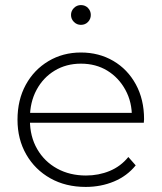

<svg xmlns="http://www.w3.org/2000/svg" viewBox="-20 -733 637 757"><path d="M318 4Q239 4 178.5 -30Q118 -64 83.5 -124Q49 -184 49 -261Q49 -339 81.5 -398.5Q114 -458 171 -492Q228 -526 299 -526Q370 -526 426.5 -493Q483 -460 515.5 -400.5Q548 -341 548 -263Q548 -260 547.5 -256.5Q547 -253 547 -249H86V-288H520L500 -269Q501 -330 474.5 -378.5Q448 -427 403 -454.5Q358 -482 299 -482Q241 -482 195.5 -454.5Q150 -427 124 -378.5Q98 -330 98 -268V-259Q98 -195 126.5 -145.5Q155 -96 205 -68.5Q255 -41 319 -41Q369 -41 412.5 -59Q456 -77 486 -114L515 -81Q481 -39 429.5 -17.5Q378 4 318 4ZM299 -635Q283 -635 271.5 -646.5Q260 -658 260 -674Q260 -690 271.5 -701.5Q283 -713 299 -713Q316 -713 327 -701.5Q338 -690 338 -674Q338 -658 327 -646.5Q316 -635 299 -635Z"/></svg>

Font: MOST Montserrat Light
Style: Regular
Weight: 300
Designer: Julieta Ulanovsky
Foundry: Julieta Ulanovsky
Version: Version 8.000;March 11, 2024;FontCreator 15.0.0.2926 64-bit